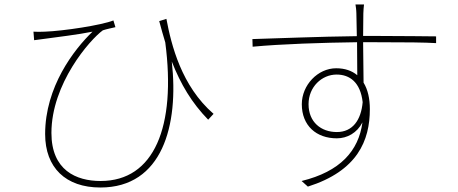

<svg xmlns="http://www.w3.org/2000/svg" viewBox="-20 -798 2040 855"><path d="M129 -657 132 -619C150 -621 168 -624 185 -626C228 -632 329 -644 392 -657C309 -577 181 -411 181 -201C181 -51 273 37 427 37C703 37 777 -240 745 -524C785 -422 834 -340 907 -265L931 -291C788 -415 743 -597 721 -714L689 -704C698 -670 707 -639 716 -609C765 -234 667 8 428 8C319 8 209 -40 209 -206C209 -425 380 -621 438 -663C452 -668 482 -674 494 -677L485 -707C433 -686 263 -660 180 -657C162 -656 141 -656 129 -657Z M1595 -343C1588 -263 1550 -210 1480 -210C1410 -210 1354 -254 1354 -334C1354 -411 1413 -466 1479 -466C1537 -466 1585 -432 1595 -343ZM1104 -624 1105 -590C1232 -602 1418 -608 1570 -610L1571 -463C1547 -483 1516 -494 1477 -494C1395 -494 1324 -419 1324 -334C1324 -238 1389 -182 1480 -182C1526 -182 1570 -206 1594 -253C1577 -126 1495 -34 1323 8L1351 33C1572 -37 1627 -172 1627 -312C1627 -359 1618 -399 1599 -430L1597 -610H1647C1793 -610 1872 -609 1922 -606V-636C1883 -636 1788 -638 1646 -638H1597L1598 -738C1598 -747 1600 -772 1601 -778H1563C1564 -774 1567 -751 1567 -738L1569 -637C1401 -635 1210 -627 1104 -624Z"/></svg>

Font: Harano Aji Gothic ExtraLight
Style: Regular
Weight: 250
Foundry: Masamichi Hosoda
Version: HaranoAjiGothic-ExtraLight version 20230610;ttx 4.39.4